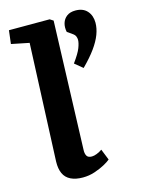

<svg xmlns="http://www.w3.org/2000/svg" viewBox="-119 -846 690 929"><g transform="rotate(-15 226.0 -381.0)"><path d="M98 -682 9 -700 17 -767H221L238 -756L216 -115Q215 -96 221.5 -84.5Q228 -73 247 -73Q258 -73 272 -78.5Q286 -84 299 -93L321 -38Q311 -29 289 -17Q267 -5 238.5 4.5Q210 14 179 14Q143 14 118.5 2Q94 -10 83 -34Q72 -58 73 -94ZM319 -497 279 -530Q309 -571 318.5 -595.5Q328 -620 328 -636Q328 -644 324.5 -653Q321 -662 309 -670L285 -687Q280 -711 286 -731Q292 -751 308.5 -763.5Q325 -776 352 -776Q390 -776 410.5 -753Q431 -730 431 -694Q431 -666 419.5 -635.5Q408 -605 383.5 -571Q359 -537 319 -497Z"/></g></svg>

Font: Literata
Style: Bold Italic
Weight: 700
Italic angle: -2°
Designer: Latin by Veronika Burian and Jose Scaglione. Greek by Irene Vlachou. Cyrillic by Vera Evstafieva
Foundry: TypeTogether
Version: Version 3.103;gftools[0.9.29]